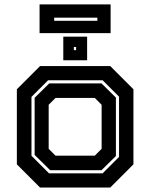

<svg xmlns="http://www.w3.org/2000/svg" viewBox="-20 -834 668 854"><path d="M158 0 55 -103V-437L158 -540H470.5L573.5 -437V-103L470.5 0ZM198 -63H436.5L509.5 -136V-404L436.5 -477H194L120 -403V-141ZM203 -77 134 -145V-399L199 -463H431.5L495.5 -400V-140L431.5 -77ZM227 -141.5H401.5L432 -172V-368L401.5 -398.5H227L196.5 -368V-172ZM261.5 -566V-671H367.5V-566ZM308.5 -611H318.5V-625H308.5ZM156 -686.5V-814.5H472V-686.5ZM221 -741.5H413V-755.5H221Z"/></svg>

Font: Tourney Thin
Style: Bold
Weight: 700
Version: Version 1.015